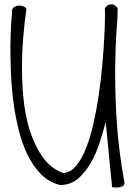

<svg xmlns="http://www.w3.org/2000/svg" viewBox="-20 -848 607 879"><path d="M463.9 -289.1Q453.1 -249 437.5 -199.2Q421.9 -149.4 397.5 -105.5Q373 -61.5 338.4 -31.2Q303.7 -1 254.9 -1Q204.1 -13.7 167.5 -50.8Q130.9 -87.9 105.5 -140.6Q80.1 -193.4 64.5 -257.3Q48.8 -321.3 40.5 -388.2Q32.2 -455.1 29.8 -520Q27.3 -585 27.8 -639.6Q28.3 -694.3 30.8 -733.9Q33.2 -773.4 35.2 -790Q32.2 -805.7 42 -813.5Q51.8 -821.3 64.5 -822.3Q77.1 -823.2 88.4 -818.4Q99.6 -813.5 100.6 -805.7Q81.1 -662.1 80.6 -552.7Q80.1 -443.4 91.8 -361.8Q103.5 -280.3 125.5 -224.6Q147.5 -168.9 172.4 -133.3Q197.3 -97.7 223.6 -79.6Q250 -61.5 270.5 -55.7Q303.7 -58.6 329.6 -90.3Q355.5 -122.1 375 -172.4Q394.5 -222.7 408.7 -286.1Q422.9 -349.6 432.6 -417Q442.4 -484.4 448.2 -550.3Q454.1 -616.2 457 -669.9Q460 -723.6 460.4 -761.2Q460.9 -798.8 460 -809.6Q466.8 -821.3 476.1 -825.2Q485.4 -829.1 493.7 -828.1Q502 -827.1 508.8 -821.8Q515.6 -816.4 518.6 -809.6Q519.5 -784.2 514.2 -715.3Q508.8 -646.5 507.3 -542.5Q505.9 -438.5 513.7 -303.2Q521.5 -168 549.8 -11.7Q549.8 -2 543.5 2.9Q537.1 7.8 528.3 9.3Q519.5 10.7 509.8 10.3Q500 9.8 493.2 8.8L463.9 -289.1Z"/></svg>

Font: Shadows Into Light Two
Style: Regular
Weight: 400
Designer: Kimberly Geswein
Foundry: Kimberly Geswein
Version: Version 1.003 2012